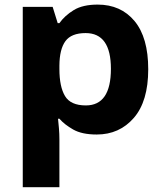

<svg xmlns="http://www.w3.org/2000/svg" viewBox="-20 -564 703 819"><path d="M396.5 -544.4Q495.6 -544.4 554 -474.1Q612.3 -403.8 612.3 -268.6Q612.3 -131.8 550.8 -61Q489.3 9.8 392.6 9.8Q329.6 9.8 292.2 -11.5Q254.9 -32.7 233.4 -57.6H227.5Q229.5 -39.6 231.4 -16.8Q233.4 5.9 233.4 30.8V234.4H77.1V-534.7H204.6L226.1 -465.3H233.4Q256.3 -497.6 294.7 -521Q333 -544.4 396.5 -544.4ZM345.2 -422.9Q284.2 -422.9 259 -388.4Q233.9 -354 233.4 -284.7V-269.5Q233.4 -194.3 257.3 -154.3Q281.2 -114.3 346.2 -114.3Q453.1 -114.3 453.1 -270.5Q453.1 -422.9 345.2 -422.9Z"/></svg>

Font: Lunasima
Style: Bold
Weight: 700
Designer: The DocRepair Project, Monotype Design Team
Foundry: Google
Version: Version 2.009